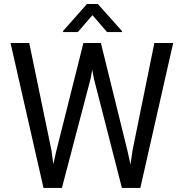

<svg xmlns="http://www.w3.org/2000/svg" viewBox="-20 -922 896 942"><path d="M433.6 -847.7 361.8 -764.6H289.6V-770L406.7 -902.3H460L578.6 -769.5V-764.6H505.4ZM737.3 -710.9H829.6L668.5 0H578.1L440.9 -535.2L432.6 -580.1L424.3 -535.2L283.7 0H193.4L31.7 -710.9H123.5L232.4 -184.6L241.7 -116.7L254.9 -175.8L389.2 -710.9H475.1L606.9 -175.8L620.1 -115.2L630.4 -185.1Z"/></svg>

Font: Robert Sans Medium
Style: Regular
Weight: 500
Designer: Christian Robertson (extended by Adam Twardoch)
Foundry: Google
Version: Version 12.135;April 2, 2019;FontCreator 11.5.0.2425 64-bit;